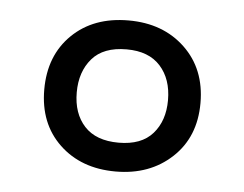

<svg xmlns="http://www.w3.org/2000/svg" viewBox="-34 -763 472 371"><g transform="rotate(5 202.5 -577.5)"><path d="M202 -431Q135 -431 93 -471Q51 -511 51 -577Q51 -643 92.5 -683.5Q134 -724 202 -724Q269 -724 311.5 -683.5Q354 -643 354 -577Q354 -511 311 -471Q268 -431 202 -431ZM203 -487Q247 -487 269 -512Q291 -537 291 -577Q291 -618 268.5 -643Q246 -668 203 -668Q158 -668 136 -642.5Q114 -617 114 -577Q114 -536 136.5 -511.5Q159 -487 203 -487Z"/></g></svg>

Font: Noto Sans Tamil SemiCondensed
Style: Regular
Weight: 400
Width: 4
Designer: Jelle Bosma - Monotype Design Team
Foundry: Monotype Imaging Inc.
Version: Version 2.004; ttfautohint (v1.8.4.7-5d5b)